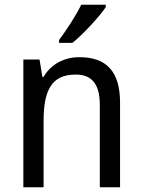

<svg xmlns="http://www.w3.org/2000/svg" viewBox="-20 -786 599 806"><path d="M424 -756V-766H321C299 -721 260 -661 228 -618V-606H284C329 -642 399 -718 424 -756ZM313 -546C252 -546 194 -518 163 -463H158L146 -536H78V0H163V-278C163 -408 197 -473 298 -473C368 -473 399 -430 399 -345V0H484V-355C484 -487 426 -546 313 -546Z"/></svg>

Font: Noto Sans Bengali SemiCondensed
Style: Regular
Weight: 400
Width: 4
Designer: Jelle Bosma - Monotype Design Team
Foundry: Monotype Imaging Inc.
Version: Version 2.003